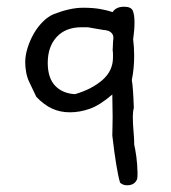

<svg xmlns="http://www.w3.org/2000/svg" viewBox="-20 -361 508 571"><path d="M388 171Q381 190 358 190Q345 190 337 182Q326 145 314 42Q314 30 314.5 16Q315 2 315 -13Q315 -28 314.5 -44.5Q314 -61 314 -80Q277 -48 247 -37.5Q217 -27 188 -27Q159 -27 135 -38Q111 -49 88 -73L68 -115Q61 -129 58 -145Q55 -161 55 -176Q55 -196 62 -218.5Q69 -241 80.5 -261Q92 -281 107.5 -296.5Q123 -312 140 -319Q163 -328 185 -333Q207 -338 228 -338Q257 -338 279 -334Q301 -330 315 -325Q325 -341 349 -341Q370 -341 375 -329Q380 -317 380 -294Q380 -283 379 -270.5Q378 -258 376 -244Q379 -220 379 -195Q379 -157 372 -123Q376 -101 378 -40Q375 -29 375 -14Q375 -5 375.5 6.5Q376 18 377 28.5Q378 39 378.5 47.5Q379 56 379 60V68Q380 73 382 83Q384 93 385.5 105Q387 117 388 130Q389 143 389 153Q389 166 388 171ZM315 -212Q315 -216 315.5 -221Q316 -226 316 -233Q316 -238 317 -244Q318 -250 316 -256Q314 -262 307.5 -266.5Q301 -271 287 -272L252 -278Q244 -280 237.5 -280Q231 -280 223 -280Q175 -280 148.5 -251Q122 -222 122 -174Q122 -129 144 -106Q166 -83 203 -81Q252 -95 284 -122.5Q316 -150 316 -190Q316 -195 316 -200.5Q316 -206 315 -212Z"/></svg>

Font: Gaegu
Style: Regular
Weight: 400
Designer: JIKJI
Foundry: JIKJI
Version: Version 1.00